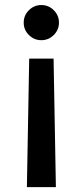

<svg xmlns="http://www.w3.org/2000/svg" viewBox="-20 -570 334 774"><path d="M205.3 184.3H88.4L97.7 -333.8H196ZM146.7 -408Q117.5 -408 96.6 -428.8Q75.6 -449.6 75.6 -478.7Q75.6 -508.2 96.6 -528.9Q117.5 -549.7 146.7 -549.7Q175.8 -549.7 196.7 -528.9Q217.7 -508.2 217.7 -478.7Q217.7 -449.6 196.7 -428.8Q175.8 -408 146.7 -408Z"/></svg>

Font: Linik Sans Medium
Style: Regular
Weight: 500
Designer: Rasmus Andersson (font), Cristiano Sobral (main changes)
Foundry: rsms
Version: Version 3.018;June 1, 2022;FontCreator 14.0.0.2814 64-bit; t